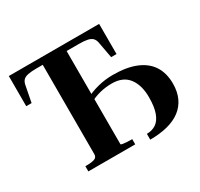

<svg xmlns="http://www.w3.org/2000/svg" viewBox="-153 -902 1160 1114"><g transform="rotate(-30 427.5 -345.0)"><path d="M830 -196Q830 -142 811 -101Q792 -60 756 -33Q720 -6 668.5 7Q617 20 553 20V-19Q589 -19 615 -36.5Q641 -54 655.5 -93.5Q670 -133 670 -197Q670 -278 633.5 -326Q597 -374 522 -374Q481 -374 441 -364Q401 -354 363 -332V-368Q403 -389 451.5 -401.5Q500 -414 552 -414Q644 -414 706 -388.5Q768 -363 799 -314.5Q830 -266 830 -196ZM150 0V-35H165Q192 -35 211 -41.5Q230 -48 230 -69V-668H188Q153 -668 131 -663.5Q109 -659 98.5 -648Q88 -637 84 -617L63 -508H27V-710H632V-508H596L576 -617Q572 -637 561 -648Q550 -659 528.5 -663.5Q507 -668 472 -668H390V-44Q390 -41 400 -39Q410 -37 425 -36Q440 -35 454 -35H464V0Z"/></g></svg>

Font: Roboto Serif 144pt SemiBold
Style: Regular
Weight: 600
Version: Version 1.008